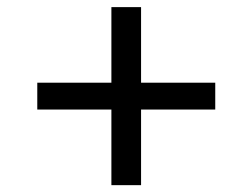

<svg xmlns="http://www.w3.org/2000/svg" viewBox="-20 -641 723 550"><path d="M299.1 -620.6H384.1V-110.6H299.1ZM86.8 -327.2V-404.1H596.6V-327.2Z"/></svg>

Font: Poppins Variable
Style: Regular
Weight: 100
Designer: Jonny Pinhorn
Foundry: Indian Type Foundry
Version: Version 6.000